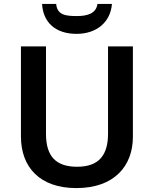

<svg xmlns="http://www.w3.org/2000/svg" viewBox="-20 -951 787 981"><path d="M552 -931H478C471 -879 421 -869 372 -869C314 -869 272 -875 267 -931H195C200 -838 262 -778 371 -778C476 -778 545 -840 552 -931ZM659 -252V-714H532V-268C532 -158 485 -99 374 -99C268 -99 215 -150 215 -267V-714H87V-254C87 -95 185 10 370 10C565 10 659 -104 659 -252Z"/></svg>

Font: Noto Sans Ol Chiki SemiBold
Style: Regular
Weight: 600
Designer: Monotype Design Team, Lewis McGuffie
Foundry: Monotype Imaging Inc.
Version: Version 2.003